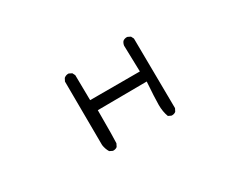

<svg xmlns="http://www.w3.org/2000/svg" viewBox="-73 -689 1146 944"><g transform="rotate(-30 500.0 -217.0)"><path d="M352.5 7.8Q366.2 7.8 375 0.5L383.3 -16.1Q385.3 -40 385.3 -194.3V-202.6L664.1 -204.6Q657.7 -113.8 657.7 -75.2Q657.7 -36.6 669.4 -5.9L685.1 1.5Q687 2 688.5 2Q702.1 2 710.9 -5.4L719.2 -21.5L715.3 -418.9L707.5 -434.1L691.9 -441.9Q689.9 -442.4 688.5 -442.4Q674.3 -442.4 665 -434.6Q657.7 -425.3 655.8 -412.6L659.7 -264.2H377.4L375.5 -407.2L367.7 -422.4L352.1 -430.2Q350.6 -430.7 349.1 -430.7Q335 -430.7 324.2 -421.4L315.9 -405.3L317.9 -43.5Q321.3 -19.5 333 -0.5L349.1 7.3Q351.1 7.8 352.5 7.8Z"/></g></svg>

Font: NaikaiFont
Style: Light
Weight: 300
Version: Version 1.89